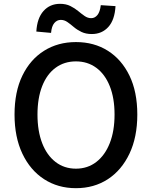

<svg xmlns="http://www.w3.org/2000/svg" viewBox="-20 -970 794 1004"><path d="M377 14Q283 14 210.5 -33Q138 -80 97 -166.5Q56 -253 56 -371Q56 -490 97 -574.5Q138 -659 210.5 -704.5Q283 -750 377 -750Q472 -750 544 -704.5Q616 -659 657 -574.5Q698 -490 698 -371Q698 -253 657 -166.5Q616 -80 544 -33Q472 14 377 14ZM377 -88Q438 -88 483.5 -123Q529 -158 554 -221.5Q579 -285 579 -371Q579 -457 554 -519.5Q529 -582 483.5 -615.5Q438 -649 377 -649Q316 -649 270.5 -615.5Q225 -582 200.5 -519.5Q176 -457 176 -371Q176 -285 200.5 -221.5Q225 -158 270.5 -123Q316 -88 377 -88ZM460 -792Q429 -792 406 -803Q383 -814 365.5 -829Q348 -844 332 -855Q316 -866 298 -866Q278 -866 264 -849.5Q250 -833 247 -798L170 -805Q174 -875 207.5 -912.5Q241 -950 294 -950Q325 -950 348 -938.5Q371 -927 389 -912Q407 -897 423 -886Q439 -875 457 -875Q476 -875 489.5 -891.5Q503 -908 507 -943L584 -938Q580 -866 546.5 -829Q513 -792 460 -792Z"/></svg>

Font: Noto Sans HK Thin Medium
Style: Regular
Weight: 500
Version: Version 2.004-H2;hotconv 1.0.118;makeotfexe 2.5.65603